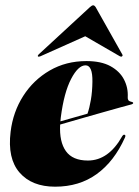

<svg xmlns="http://www.w3.org/2000/svg" viewBox="-20 -693 522 723"><path d="M450.5 -175Q410 -85 344.2 -37.5Q278.5 10 187.5 10Q100 10 53.8 -43Q7.5 -96 20 -197Q29 -271.5 67.5 -331.8Q106 -392 167.2 -427.5Q228.5 -463 305.5 -463Q361 -463 396 -443.8Q431 -424.5 447 -393.5Q463 -362.5 461 -327Q460.5 -320.5 463.2 -316Q466 -311.5 475.5 -309.5Q481.5 -308.5 481.5 -305Q481.5 -302 475.5 -300Q465.5 -297.5 436.5 -289.5Q407.5 -281.5 367.8 -270.2Q328 -259 285.5 -246.8Q243 -234.5 206.5 -224Q203 -159 228.2 -123.8Q253.5 -88.5 311 -88.5Q389 -88.5 440.5 -180.5Q445 -187 449 -185.5Q454.5 -184 450.5 -175ZM209 -251.5Q208 -243.5 207.5 -236Q234 -243.5 261 -251.2Q288 -259 309.5 -265Q317 -286.5 322.2 -317Q327.5 -347.5 328 -385Q329 -447 302 -447Q274.5 -447 247.8 -395.8Q221 -344.5 209 -251.5ZM132 -481Q125.5 -478.5 123 -480.5Q121 -483.5 125.5 -488L319 -666.5Q326 -673 331 -673Q335.5 -673 340 -666.5L440.5 -488Q443.5 -483.5 439 -480.5Q437 -478.5 431.5 -481L301 -556.5Z"/></svg>

Font: Fraunces 144pt S000 Black
Style: Italic
Weight: 900
Italic angle: -16°
Version: Version 1.000; ttfautohint (v1.8.3)